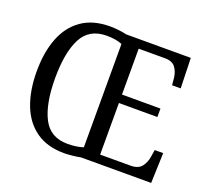

<svg xmlns="http://www.w3.org/2000/svg" viewBox="-124 -881 1139 1046"><g transform="rotate(20 445.0 -357.5)"><path d="M344 10Q246 10 181 -36Q116 -82 84 -165Q52 -248 52 -359Q52 -470 84 -552Q116 -634 181 -679.5Q246 -725 345 -725Q368 -725 395 -722Q422 -719 441 -714H816L821 -539H771L767 -582Q763 -615 745 -639.5Q727 -664 685 -664H532V-398H755V-349H532V-50H708Q752 -50 771.5 -74.5Q791 -99 796 -132L803 -175H852L846 0H440Q420 4 393 7Q366 10 344 10ZM344 -44Q372 -44 394.5 -47.5Q417 -51 435 -57V-656Q399 -671 345 -671Q244 -671 201.5 -589Q159 -507 159 -358Q159 -210 201.5 -127Q244 -44 344 -44Z"/></g></svg>

Font: Noto Serif Tamil SemiCondensed
Style: Italic
Weight: 400
Width: 4
Italic angle: -12°
Designer: Indian Type Foundry, Tom Grace, and the Monotype Design Team
Foundry: Monotype Imaging Inc.
Version: Version 2.003; ttfautohint (v1.8.4.7-5d5b)